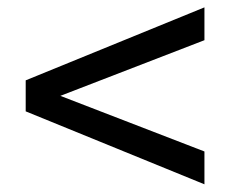

<svg xmlns="http://www.w3.org/2000/svg" viewBox="-20 -613 626 514"><path d="M527.3 -119.6 48.8 -314.9V-397.9L527.3 -593.3V-505.4L141.6 -356.4L527.3 -207.5Z"/></svg>

Font: Andika Cyr
Style: Regular
Weight: 400
Designer: Victor Gaultney, Annie Olsen, Julie Remington, Don Collingsworth, Eric Hays, Becca Hirsbrunner
Foundry: SIL International
Version: Version 5.000